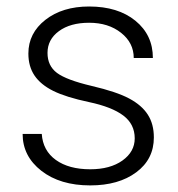

<svg xmlns="http://www.w3.org/2000/svg" viewBox="-20 -558 546 588"><path d="M49.3 0ZM392.6 -134.3Q392.6 -177.7 357.7 -204.1Q322.8 -230.5 252.4 -245.4Q182.1 -260.3 143.3 -279.5Q104.5 -298.8 85.7 -326.7Q66.9 -354.5 66.9 -394Q66.9 -456.5 119.1 -497.3Q171.4 -538.1 252.9 -538.1Q341.3 -538.1 394.8 -494.4Q448.2 -450.7 448.2 -380.4H389.6Q389.6 -426.8 350.8 -457.5Q312 -488.3 252.9 -488.3Q195.3 -488.3 160.4 -462.6Q125.5 -437 125.5 -396Q125.5 -356.4 154.5 -334.7Q183.6 -313 260.5 -294.9Q337.4 -276.9 375.7 -256.3Q414.1 -235.8 432.6 -207Q451.2 -178.2 451.2 -137.2Q451.2 -70.3 397.2 -30.3Q343.3 9.8 256.3 9.8Q164.1 9.8 106.7 -34.9Q49.3 -79.6 49.3 -147.9H107.9Q111.3 -96.7 151.1 -68.1Q190.9 -39.6 256.3 -39.6Q317.4 -39.6 355 -66.4Q392.6 -93.3 392.6 -134.3Z"/></svg>

Font: Roboto Light
Style: Regular
Weight: 300
Designer: Google
Version: Version 2.134; 2016; ttfautohint (v1.6)